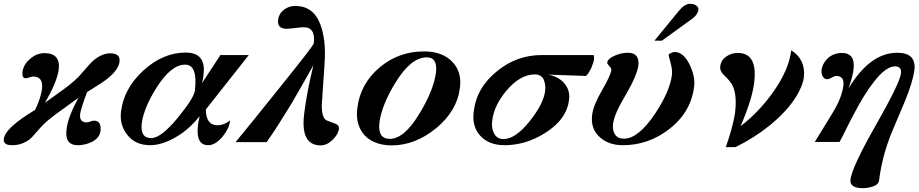

<svg xmlns="http://www.w3.org/2000/svg" viewBox="-21 -741 4791 1001"><path d="M602 -418Q596 -375 534 -327Q524 -319 499.5 -303Q475 -287 433 -261Q416 -217 407.5 -189Q399 -161 397 -148Q391 -103 431 -103Q438 -103 450 -107.5Q462 -112 468 -112Q509 -112 503 -58Q499 -23 458 -1Q422 16 385 16Q315 16 326 -67Q333 -131 388 -231L287 -158Q255 -135 231 -115Q207 -95 192 -78L155 -36Q144 -23 132.5 -14Q121 -5 110 0Q81 16 42 16Q-6 16 -1 -17Q5 -74 162 -168Q178 -201 186.5 -228Q195 -255 198 -277Q206 -342 151 -342Q145 -342 132.5 -337.5Q120 -333 113 -333Q93 -333 96 -366Q102 -406 136 -434Q170 -464 210 -464Q296 -464 285 -378Q276 -312 213 -205L313 -277Q373 -321 403 -357Q427 -385 443 -402.5Q459 -420 469 -428Q512 -463 554 -463Q608 -463 602 -418Z M1276 -454 1052 -170Q1053 -88 1113 -88Q1147 -88 1178 -113V-108Q1172 -68 1139 -28Q1101 16 1065 16Q999 16 1011 -87Q1012 -103 1020 -135Q994 -103 965.5 -77Q937 -51 904 -31Q827 16 762 16Q687 16 645 -35Q601 -88 610 -160Q625 -280 726 -373Q829 -467 947 -467Q1055 -467 1040 -351Q1039 -340 1037 -329Q1035 -318 1032 -307L1128 -454ZM995 -269Q1011 -404 944 -404Q871 -404 795 -284Q729 -179 718 -98Q709 -21 767 -21Q820 -21 909 -131Q990 -230 995 -269Z M1746 -70Q1742 -39 1712 -11Q1683 17 1651 17Q1544 17 1565 -149Q1578 -257 1613 -401Q1568 -322 1539.5 -271.5Q1511 -221 1497 -198Q1462 -141 1430.5 -91.5Q1399 -42 1369 0H1207Q1239 -38 1292.5 -104.5Q1346 -171 1424 -268Q1613 -502 1615 -515Q1625 -599 1562 -599Q1555 -599 1544.5 -598Q1534 -597 1519 -595Q1503 -593 1492 -592Q1481 -591 1473 -591Q1423 -591 1429 -638Q1433 -670 1459 -690Q1485 -710 1518 -710Q1613 -710 1649 -614Q1663 -578 1669.5 -526.5Q1676 -475 1671 -407L1658 -214Q1656 -197 1656.5 -183.5Q1657 -170 1658 -162Q1662 -129 1676 -117Q1679 -113 1720 -99Q1749 -90 1746 -70Z M2377 -284Q2362 -162 2252 -72Q2143 17 2021 17Q1976 17 1940 3.5Q1904 -10 1880.5 -35Q1857 -60 1846.5 -96Q1836 -132 1842 -177Q1857 -305 1960 -391Q2058 -473 2190 -473Q2280 -473 2332 -424Q2388 -371 2377 -284ZM2252 -363Q2261 -442 2204 -442Q2121 -442 2040 -309Q1969 -193 1957 -101Q1948 -17 2011 -17Q2088 -17 2169 -154Q2240 -272 2252 -363Z M3076 -434Q3075 -423 3071 -411.5Q3067 -400 3062 -387Q3055 -373 3048.5 -362.5Q3042 -352 3034 -345L2835 -352Q2888 -343 2918 -310Q2952 -273 2946 -222Q2934 -118 2820 -47Q2719 16 2610 16Q2529 16 2484 -32Q2438 -81 2449 -161Q2464 -286 2573 -372Q2674 -454 2804 -454H3074Q3077 -445 3076 -434ZM2821 -266Q2825 -298 2814 -325Q2802 -353 2767 -353Q2691 -353 2619 -268Q2554 -191 2545 -110Q2540 -75 2554 -47Q2569 -16 2604 -16Q2667 -16 2742 -111Q2812 -199 2821 -266Z M3620 -690Q3617 -665 3589 -644L3430 -529H3391L3518 -684Q3548 -721 3577 -721Q3595 -721 3606 -714Q3623 -703 3620 -690ZM3598 -291Q3582 -156 3468 -68Q3360 16 3226 16Q3153 16 3107 -25Q3057 -69 3066 -141Q3072 -192 3117 -269Q3162 -346 3166 -375Q3167 -381 3163.5 -386.5Q3160 -392 3155.5 -397Q3151 -402 3147.5 -406.5Q3144 -411 3145 -414Q3146 -436 3189 -453Q3222 -466 3252 -466Q3315 -466 3307 -398Q3299 -345 3241 -246Q3182 -148 3175 -95Q3171 -62 3185.5 -40Q3200 -18 3232 -18Q3307 -18 3394 -148Q3471 -264 3482 -349Q3484 -363 3482 -379Q3480 -395 3475 -414Q3464 -453 3465 -455Q3465 -459 3478 -465Q3490 -470 3496 -470Q3543 -470 3576 -401Q3604 -340 3598 -291Z M4170 -338Q4167 -314 4155 -286Q4120 -203 4031 -121Q3956 -52 3861 1Q3815 26 3812 26H3763Q3783 -31 3794.5 -74.5Q3806 -118 3811 -150Q3822 -243 3800 -291Q3795 -303 3784 -317Q3773 -331 3756 -347Q3731 -369 3734 -395Q3738 -427 3765 -446Q3792 -465 3825 -465Q3930 -465 3911 -311Q3906 -268 3888.5 -211.5Q3871 -155 3840 -83Q3936 -157 4010 -261Q4093 -379 4104 -479Q4180 -431 4170 -338Z M4746 -374Q4738 -315 4698 -216Q4661 -128 4641.5 -82.5Q4622 -37 4620 -30Q4597 30 4583 87Q4569 144 4562 200Q4559 222 4528 232Q4501 240 4478 240Q4407 240 4413 194Q4422 128 4545 -88Q4670 -308 4676 -357Q4681 -395 4645 -395Q4597 -395 4534 -313Q4485 -251 4429 -143Q4410 -108 4392.5 -72Q4375 -36 4356 -1H4227L4316 -146Q4345 -193 4359 -230Q4373 -267 4376 -295Q4382 -345 4338 -345Q4330 -345 4315.5 -336.5Q4301 -328 4292 -328Q4276 -328 4267 -345Q4261 -359 4262 -376Q4265 -395 4274.5 -411.5Q4284 -428 4298 -440Q4312 -452 4330 -458.5Q4348 -465 4368 -465Q4439 -465 4429 -380Q4427 -362 4420.5 -337Q4414 -312 4403 -280Q4515 -466 4657 -466Q4758 -466 4746 -374Z"/></svg>

Font: DG Didot
Style: Bold Italic
Weight: 700
Designer: David Gatwood, Takis Katsoulidis, and George D. Matthiopoulos
Foundry: David Gatwood
Version: Version 1.0